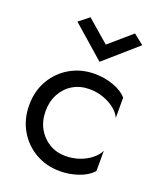

<svg xmlns="http://www.w3.org/2000/svg" viewBox="-134 -796 747 891"><g transform="rotate(20 239.0 -350.0)"><path d="M378 -710 428 -670 268 -530 108 -670 158 -710 268 -615ZM111 -230Q111 -182 131.5 -145Q152 -108 187.5 -86.5Q223 -65 268 -65Q305 -65 337.5 -76.5Q370 -88 394 -107.5Q418 -127 428 -149V-49Q404 -21 359.5 -5.5Q315 10 268 10Q201 10 147 -21Q93 -52 61.5 -106.5Q30 -161 30 -230Q30 -300 61.5 -354Q93 -408 147 -439Q201 -470 268 -470Q315 -470 359.5 -454.5Q404 -439 428 -411V-311Q418 -334 394 -353Q370 -372 337.5 -383.5Q305 -395 268 -395Q223 -395 187.5 -374Q152 -353 131.5 -315.5Q111 -278 111 -230Z"/></g></svg>

Font: Venryn Sans
Style: Regular
Weight: 400
Designer: Owen Earl, indestructible type* (font) & Cristiano Sobral (main changes)
Version: Version 3.600; ttfautohint (v1.8.3)